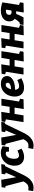

<svg xmlns="http://www.w3.org/2000/svg" viewBox="1836 -2486 835 4664"><g transform="rotate(-90 2254.0 -153.5)"><path d="M599 -542 586 -456 548 -442 336 -3Q307 57 271 109Q235 161 171 202.5Q107 244 18 244Q-16 244 -58 236L-36 115Q-3 120 17 120Q72 120 107.5 92.5Q143 65 180 -1L67 -434L26 -446L39 -533L219 -542L283 -179L393 -433L351 -446L364 -533Z M729 -230Q729 -110 812 -110Q856 -110 930 -148L975 -49Q873 14 774 14Q680 14 620.5 -46Q561 -106 561 -220Q561 -316 602.5 -391.5Q644 -467 715 -509Q786 -551 872 -551Q956 -551 1036 -509L1012 -354H904L900 -421Q877 -431 854 -431Q816 -431 787.5 -402.5Q759 -374 744 -328Q729 -282 729 -230Z M1625 -542 1612 -456 1574 -442 1362 -3Q1333 57 1297 109Q1261 161 1197 202.5Q1133 244 1044 244Q1010 244 968 236L990 115Q1023 120 1043 120Q1098 120 1133.5 92.5Q1169 65 1206 -1L1093 -434L1052 -446L1065 -533L1245 -542L1309 -179L1419 -433L1377 -446L1390 -533Z M2023 -537H2188L2120 -109L2187 -86L2174 0L1937 5L1973 -217H1818L1784 0H1620L1687 -427L1624 -447L1638 -533L1869 -541L1837 -338H1992Z M2424 -206H2406Q2412 -107 2495 -107Q2552 -107 2642 -152L2686 -53Q2628 -20 2569 -3.5Q2510 13 2457 13Q2360 13 2300.5 -44Q2241 -101 2241 -214Q2241 -302 2278 -379Q2315 -456 2385 -503Q2455 -550 2549 -550Q2638 -550 2688.5 -510Q2739 -470 2739 -402Q2739 -340 2695 -295.5Q2651 -251 2579.5 -228.5Q2508 -206 2424 -206ZM2418 -305H2435Q2492 -305 2534 -326Q2576 -347 2576 -385Q2576 -406 2562.5 -419.5Q2549 -433 2526 -433Q2489 -433 2461 -396.5Q2433 -360 2418 -305Z M3179 -537H3344L3276 -109L3343 -86L3330 0L3093 5L3129 -217H2974L2940 0H2776L2843 -427L2780 -447L2794 -533L3025 -541L2993 -338H3148Z M3814 -537H3979L3911 -109L3978 -86L3965 0L3728 5L3764 -217H3609L3575 0H3411L3478 -427L3415 -447L3429 -533L3660 -541L3628 -338H3783Z M4466 -110 4530 -87 4516 0 4283 5 4313 -182Q4285 -177 4263 -177H4247Q4224 -111 4164 0H3980L3994 -86L4048 -102Q4091 -149 4130 -214Q4067 -258 4067 -345Q4067 -409 4101 -455.5Q4135 -502 4194 -526.5Q4253 -551 4328 -551Q4421 -551 4529 -515ZM4332 -296 4352 -424Q4338 -429 4318 -429Q4278 -429 4251.5 -407Q4225 -385 4225 -350Q4225 -320 4243.5 -305Q4262 -290 4292 -290Q4311 -290 4332 -296Z"/></g></svg>

Font: Bitter Pro ExtraBold
Style: Italic
Weight: 800
Italic angle: -9°
Designer: Sol Matas, and Bitter project Authors
Foundry: Sol Matas
Version: Version 1.010